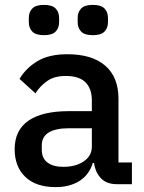

<svg xmlns="http://www.w3.org/2000/svg" viewBox="-20 -754 589 786"><path d="M459 0Q416 0 393 -24.5Q370 -49 365 -87H360Q345 -38 305 -13Q265 12 208 12Q127 12 83.5 -30Q40 -72 40 -143Q40 -221 96.5 -260Q153 -299 262 -299H356V-343Q356 -391 330 -417Q304 -443 249 -443Q203 -443 174 -423Q145 -403 125 -372L60 -431Q86 -475 133 -503.5Q180 -532 256 -532Q357 -532 411 -485Q465 -438 465 -350V-89H520V0ZM239 -71Q290 -71 323 -93.5Q356 -116 356 -154V-229H264Q151 -229 151 -159V-141Q151 -106 174.5 -88.5Q198 -71 239 -71ZM160 -610Q126 -610 112 -625Q98 -640 98 -663V-681Q98 -704 112 -719Q126 -734 160 -734Q194 -734 208 -719Q222 -704 222 -681V-663Q222 -640 208 -625Q194 -610 160 -610ZM360 -610Q326 -610 312 -625Q298 -640 298 -663V-681Q298 -704 312 -719Q326 -734 360 -734Q394 -734 408 -719Q422 -704 422 -681V-663Q422 -640 408 -625Q394 -610 360 -610Z"/></svg>

Font: IBM Plex Thai Medium
Style: Regular
Weight: 500
Designer: Mike Abbink, Paul van der Laan, Pieter van Rosmalen, Ben Mitchell, Mark Frömberg
Foundry: Bold Monday
Version: Version 1.0